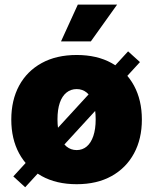

<svg xmlns="http://www.w3.org/2000/svg" viewBox="-20 -786 662 830"><path d="M311.5 10.3Q223.6 10.3 160.2 -24.9Q96.7 -60.1 62.7 -122.8Q28.8 -185.5 28.8 -269Q28.8 -353 62.7 -415.8Q96.7 -478.5 160.2 -513.4Q223.6 -548.3 311.5 -548.3Q399.4 -548.3 462.4 -513.4Q525.4 -478.5 559.3 -415.8Q593.3 -353 593.3 -269Q593.3 -185.5 559.3 -122.8Q525.4 -60.1 462.4 -24.9Q399.4 10.3 311.5 10.3ZM311.5 -137.2Q336.4 -137.2 355 -152.8Q373.5 -168.5 383.5 -198.2Q393.6 -228 393.6 -270Q393.6 -312.5 383.5 -341.6Q373.5 -370.6 355 -385.7Q336.4 -400.9 311.5 -400.9Q286.1 -400.9 267.3 -385.7Q248.5 -370.6 238.5 -341.6Q228.5 -312.5 228.5 -270Q228.5 -228 238.5 -198.2Q248.5 -168.5 267.3 -152.8Q286.1 -137.2 311.5 -137.2ZM88.9 23.4 37.6 -23.4 533.7 -564 585 -517.6ZM243.7 -606.9 316.4 -766.1H486.3L372.6 -606.9Z"/></svg>

Font: Inter 17pt Black
Style: Regular
Weight: 900
Version: Version 4.001;git-66647c0bb